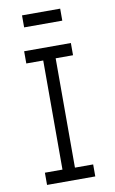

<svg xmlns="http://www.w3.org/2000/svg" viewBox="-89 -835 528 882"><g transform="rotate(-10 175.0 -393.5)"><path d="M57 0V-57H139V-566H60V-623H278V-566H197V-56H282V0ZM79 -731V-787H257V-731Z"/></g></svg>

Font: Inconsolata ExtraCondensed
Style: Regular
Weight: 400
Width: 2
Monospace: yes
Designer: Raph Levien, Cyreal, Brenton Simpson
Foundry: Raph Levien, Cyreal, Google
Version: Version 3.000; ttfautohint (v1.8.2.53-6de2)